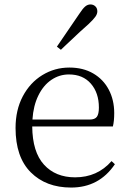

<svg xmlns="http://www.w3.org/2000/svg" viewBox="-20 -830 581 864"><path d="M337 -768Q352 -791 363 -800.5Q374 -810 387 -810Q400 -810 409 -801.5Q418 -793 418 -779Q418 -767 409 -754.5Q400 -742 379 -722Q354 -701 274 -625L254 -606L236 -620ZM50 -254Q50 -335 82.5 -396.5Q115 -458 170.5 -492Q226 -526 292 -526Q354 -526 399.5 -499.5Q445 -473 469.5 -426.5Q494 -380 494 -321Q494 -285 488 -261H125Q126 -146 178 -89Q230 -32 318 -32Q418 -32 482 -105L497 -91Q426 14 300 14Q187 14 118.5 -54.5Q50 -123 50 -254ZM425 -346Q425 -412 389 -453.5Q353 -495 290 -495Q247 -495 211 -470.5Q175 -446 152.5 -400Q130 -354 126 -292H383Q407 -292 416 -304.5Q425 -317 425 -346Z"/></svg>

Font: GL-CurulMinamoto Light
Style: Regular
Weight: 300
Designer: Eunice (kana); Ryoko NISHIZUKA 西塚涼子 (ideographs); Frank Grießhammer (Latin, Greek & Cyrillic); Wenlong ZHANG
Foundry: Gutenberg Labo; Adobe
Version: Version 1.002